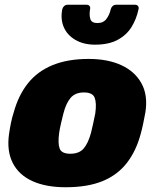

<svg xmlns="http://www.w3.org/2000/svg" viewBox="-20 -778 665 808"><path d="M256 10Q173 10 116 -16Q59 -42 33.5 -92.5Q8 -143 18 -214Q21 -235 26 -260Q31 -285 38 -306Q58 -378 98 -428Q138 -478 201.5 -504Q265 -530 353 -530Q433 -530 490 -504Q547 -478 575 -428Q603 -378 592 -306Q588 -285 583 -260Q578 -235 572 -214Q553 -143 514 -92.5Q475 -42 412 -16Q349 10 256 10ZM276 -131Q313 -131 332 -153Q351 -175 363 -219Q367 -234 372.5 -260Q378 -286 381 -301Q387 -344 378.5 -366.5Q370 -389 333 -389Q297 -389 277.5 -366.5Q258 -344 247 -301Q243 -286 237 -260Q231 -234 229 -219Q223 -175 231 -153Q239 -131 276 -131ZM380 -590Q332 -590 297.5 -610Q263 -630 248.5 -663.5Q234 -697 242 -739Q244 -747 250 -752.5Q256 -758 265 -758H344Q353 -758 357 -752.5Q361 -747 359 -739Q355 -716 360 -698.5Q365 -681 390 -681Q415 -681 428 -698.5Q441 -716 446 -739Q448 -747 454 -752.5Q460 -758 469 -758H548Q557 -758 561 -752.5Q565 -747 563 -739Q554 -697 533 -663.5Q512 -630 474.5 -610Q437 -590 380 -590Z"/></svg>

Font: Rubik ExtraBold
Style: Italic
Weight: 800
Italic angle: -12°
Designer: Hubert and Fischer
Foundry: Hubert and Fischer
Version: Version 2.300;gftools[0.9.30]